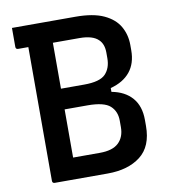

<svg xmlns="http://www.w3.org/2000/svg" viewBox="-79 -770 759 840"><g transform="rotate(-10 300.0 -350.0)"><path d="M332 0H97Q86 0 86 -11V-605H41Q30 -605 30 -616V-700H312Q391 -700 438 -678Q485 -656 506 -619Q527 -582 527 -537V-513Q527 -455 497 -418Q467 -381 410 -366V-349Q469 -338 501 -301Q533 -264 533 -203V-176Q533 -85 478 -42.5Q423 0 332 0ZM313 -605H195V-401H298Q368 -401 393 -427Q418 -453 418 -497V-522Q418 -560 397 -580Q372 -605 313 -605ZM195 -95H314Q371 -95 397.5 -120.5Q424 -146 424 -190V-219Q424 -260 397 -284.5Q370 -309 297 -309H195Z"/></g></svg>

Font: Recursive Mn Lnr St Med
Style: Regular
Weight: 500
Monospace: yes
Version: Version 1.079;hotconv 1.0.112;makeotfexe 2.5.65598; ttfautoh